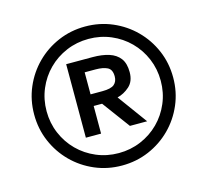

<svg xmlns="http://www.w3.org/2000/svg" viewBox="-101 -797 999 926"><g transform="rotate(-15 399.0 -334.0)"><path d="M399 13Q327 13 264 -14Q201 -41 153.5 -88.5Q106 -136 79 -199Q52 -262 52 -334Q52 -406 79 -469Q106 -532 153.5 -579.5Q201 -627 264 -654Q327 -681 399 -681Q471 -681 534 -654Q597 -627 644.5 -579.5Q692 -532 719 -469Q746 -406 746 -334Q746 -262 719 -199Q692 -136 644.5 -88.5Q597 -41 534 -14Q471 13 399 13ZM399 -49Q458 -49 510 -71Q562 -93 601 -132Q640 -171 662 -223Q684 -275 684 -334Q684 -393 662 -445Q640 -497 601 -536Q562 -575 510 -597Q458 -619 399 -619Q340 -619 288 -597Q236 -575 197 -536Q158 -497 136 -445Q114 -393 114 -334Q114 -275 136 -223Q158 -171 197 -132Q236 -93 288 -71Q340 -49 399 -49ZM264 -162V-529H396Q443 -529 477.5 -518Q512 -507 531 -482Q550 -457 550 -413Q550 -367 522.5 -342.5Q495 -318 462 -310L570 -162H484L382 -300H340V-162ZM340 -358H399Q442 -358 458.5 -372Q475 -386 475 -412Q475 -446 453.5 -457Q432 -468 394 -468H340Z"/></g></svg>

Font: Atkinson Hyperlegible Next
Style: Regular
Weight: 400
Designer: Elliott Scott, Megan Eiswerth, Linus Boman, Theodore Petrosky, Letters from Sweden
Foundry: Applied Design Works, Letters from Sweden
Version: Version 2.001